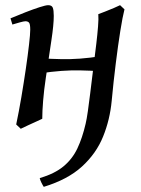

<svg xmlns="http://www.w3.org/2000/svg" viewBox="-20 -477 545 741"><path d="M143.1 -18.6Q136.7 -15.6 121.3 -8.5Q106 -1.5 88.9 6.3Q71.8 14.2 60.1 20L42.5 3.4Q52.7 -44.9 62.3 -101.3Q71.8 -157.7 79.6 -210.9Q87.4 -264.2 92 -304.7Q96.7 -345.2 96.7 -362.3Q96.7 -384.8 91.8 -389.9Q86.9 -395 78.1 -395Q72.3 -395 56.4 -390.6Q40.5 -386.2 27.8 -382.3L20.5 -406.2Q48.3 -418 78.4 -429.7Q108.4 -441.4 132.6 -449.2Q156.7 -457 166 -457Q179.7 -457 183.6 -447.5Q187.5 -438 187.5 -415.5Q187.5 -381.8 178.5 -322.3Q169.4 -262.7 156.7 -175.8Q149.9 -130.4 146.5 -88.9Q143.1 -47.4 143.1 -18.6ZM383.8 -247.6 367.2 -202.1Q325.2 -204.6 290 -205.3Q254.9 -206.1 217.3 -203.4Q179.7 -200.7 130.9 -193.4L120.6 -205.6Q122.6 -212.9 127.4 -228.5Q132.3 -244.1 136.7 -252Q179.7 -249.5 215.6 -248.8Q251.5 -248 288.6 -250.7Q325.7 -253.4 373 -260.7ZM411.1 -87.9Q404.3 -15.1 377.9 50Q351.6 115.2 296.6 165.5Q241.7 215.8 148.9 244.1Q145.5 239.3 140.1 228.5Q134.8 217.8 133.3 210.4Q190.9 193.4 225.1 165Q259.3 136.7 278.6 95.9Q297.9 55.2 310.5 0.5Q314.5 -16.1 319.1 -47.9Q323.7 -79.6 328.1 -116.5Q332.5 -153.3 336.7 -186.8Q340.8 -220.2 343.3 -240.2Q347.7 -273.4 351.8 -309.1Q356 -344.7 358.4 -375Q360.8 -405.3 359.4 -422.4Q367.7 -425.3 385 -432.1Q402.3 -439 419.2 -446Q436 -453.1 443.4 -457L460.4 -440.9Q453.1 -412.6 444.3 -357.4Q435.5 -302.2 426.8 -232.2Q418 -162.1 411.1 -87.9Z"/></svg>

Font: Gentium Book Plus
Style: Italic
Weight: 400
Italic angle: -8°
Designer: Victor Gaultney, Annie Olsen, Iska Routamaa, Becca Hirsbrunner
Foundry: SIL International
Version: Version 6.101